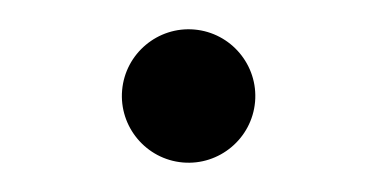

<svg xmlns="http://www.w3.org/2000/svg" viewBox="-29 -521 555 282"><g transform="rotate(5 248.0 -380.0)"><path d="M346 -380C346 -434 302 -478 248 -478C194 -478 150 -434 150 -380C150 -326 194 -282 248 -282C302 -282 346 -326 346 -380Z"/></g></svg>

Font: Yaku Han MP Medium
Style: Regular
Weight: 500
Designer: Ryoko NISHIZUKA 西塚涼子 (kana & ideographs); Frank Grießhammer (Latin, Greek & Cyrillic); Wenlong ZHANG 张文龙 (bopomofo); San
Foundry: Adobe Systems Incorporated
Version: Version 1.001;Glyphs 3.1.2 (3151)